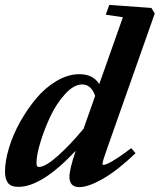

<svg xmlns="http://www.w3.org/2000/svg" viewBox="-33 -745 646 777"><path d="M41.5 11.2Q11.2 11.2 -0.7 -4.6Q-12.7 -20.5 -12.7 -50.3Q-12.7 -92.8 3.2 -145.8Q19 -198.7 48.1 -251Q77.1 -303.2 113.8 -346.9Q150.4 -390.6 196.5 -417.7Q242.7 -444.8 288.1 -444.8Q343.8 -444.8 368.7 -404.8L464.4 -675.3L395 -685.5L409.2 -725.1L579.6 -712.9L593.3 -690.4L400.9 -145Q381.8 -92.3 381.8 -81.5Q381.8 -77.6 386.2 -77.6Q391.6 -77.6 404.1 -83.3Q416.5 -88.9 441.4 -105Q466.3 -121.1 498 -145.5L515.6 -125Q441.9 -54.7 383.1 -21.2Q324.2 12.2 288.6 12.2Q248 12.2 248 -29.3Q248 -60.1 273.4 -134.8Q136.2 11.2 41.5 11.2ZM114.7 -86.4Q114.7 -80.6 115.2 -77.4Q115.7 -74.2 117.9 -71.8Q120.1 -69.3 124.5 -69.3Q150.9 -69.3 201.7 -114.7Q252.4 -160.2 305.2 -224.1L352.1 -356.9Q335.9 -403.3 299.8 -403.3Q266.1 -403.3 231 -365Q195.8 -326.7 171.1 -274.4Q146.5 -222.2 130.6 -169.7Q114.7 -117.2 114.7 -86.4Z"/></svg>

Font: Elstob ExtraBold
Style: Italic
Weight: 800
Italic angle: -20°
Designer: Peter S. Baker
Version: Version 1.015